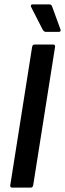

<svg xmlns="http://www.w3.org/2000/svg" viewBox="-20 -859 298 879"><path d="M37 0Q25 0 27 -11L127 -644Q129 -655 138 -655H223Q234 -655 232 -644L132 -11Q130 0 120 0ZM191 -713Q185 -713 181.5 -716Q178 -719 175 -724L122 -828Q120 -832 122 -835.5Q124 -839 129 -839H205Q216 -839 219 -828L257 -724Q259 -719 256.5 -716Q254 -713 248 -713Z"/></svg>

Font: Sofia Sans Condensed
Style: Bold Italic
Weight: 700
Italic angle: -9°
Version: Version 4.100